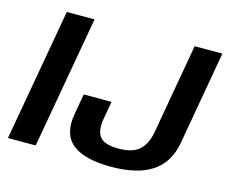

<svg xmlns="http://www.w3.org/2000/svg" viewBox="-97 -808 1121 946"><g transform="rotate(15 464.0 -335.0)"><path d="M13.5 0H155L274.5 -675H133ZM538.5 5.5Q675 5.5 749.8 -44.8Q824.5 -95 842.5 -197.5L926.5 -675H785L704.5 -217.5Q693 -151.5 657.8 -121Q622.5 -90.5 551.5 -90.5Q480 -90.5 456.5 -121.5Q433 -152.5 445 -217L460.5 -304H318.5L300.5 -200.5Q281 -94.5 342 -44.5Q403 5.5 538.5 5.5Z"/></g></svg>

Font: Anybody Thin SemiBold
Style: Italic
Weight: 600
Italic angle: -10°
Version: Version 1.113;gftools[0.9.25]